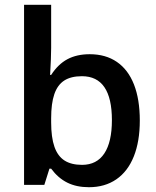

<svg xmlns="http://www.w3.org/2000/svg" viewBox="-20 -780 660 810"><path d="M195.8 -68.4H188.5L167 0H81.5V-759.8H195.8V-577.6Q195.8 -538.6 191.4 -463.9H195.8Q225.1 -509.3 264.6 -530.3Q304.2 -551.3 358.4 -551.3Q425.8 -551.3 473.1 -518.8Q520.5 -486.3 545.2 -423.6Q569.8 -360.8 569.8 -271.5Q569.8 -183.1 544.4 -119.9Q519 -56.6 470.7 -23.4Q422.4 9.8 355 9.8Q302.7 9.8 263.9 -9.5Q225.1 -28.8 195.8 -68.4ZM452.1 -272.9Q452.1 -458.5 325.7 -458.5Q279.3 -458.5 251 -440.2Q222.7 -421.9 209.2 -382.8Q195.8 -343.8 195.8 -280.8V-264.2Q195.8 -200.2 209.7 -160.6Q223.6 -121.1 252.2 -102.8Q280.8 -84.5 326.2 -84.5Q388.2 -84.5 420.2 -132.8Q452.1 -181.2 452.1 -272.9Z"/></svg>

Font: Viking Open Sans Light
Style: Bold
Weight: 600
Foundry: Ascender Corporation
Version: Version 2.001